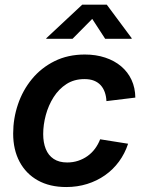

<svg xmlns="http://www.w3.org/2000/svg" viewBox="-20 -773 610 805"><path d="M257.8 11.2Q188.5 11.2 138.7 -16.6Q88.9 -44.4 62 -95Q35.2 -145.5 35.2 -212.9Q35.2 -275.9 55.2 -335.2Q75.2 -394.5 114 -441.7Q152.8 -488.8 208.7 -516.6Q264.6 -544.4 335.9 -544.4Q382.3 -544.4 421.1 -531.5Q460 -518.6 488 -494.9Q516.1 -471.2 531.5 -438Q546.9 -404.8 547.4 -363.8L426.3 -349.1Q425.3 -369.6 419.2 -386.7Q413.1 -403.8 401.9 -416Q390.6 -428.2 374 -434.8Q357.4 -441.4 334 -441.4Q291 -441.4 258.8 -420.7Q226.6 -399.9 204.8 -365.7Q183.1 -331.5 172.1 -290.8Q161.1 -250 161.1 -210.9Q161.1 -175.3 171.9 -148.4Q182.6 -121.6 205.1 -106.7Q227.5 -91.8 261.7 -91.8Q286.1 -91.8 307.6 -98.9Q329.1 -106 346.9 -118.7Q364.7 -131.3 378.2 -149.4Q391.6 -167.5 399.9 -189L517.1 -170.4Q503.4 -128.9 478.8 -95.5Q454.1 -62 420.4 -38.3Q386.7 -14.6 345.5 -1.7Q304.2 11.2 257.8 11.2ZM284.2 -610.4H173.8L174.3 -612.8L324.7 -753.4H427.7L532.2 -612.8L531.7 -610.4H420.9L366.7 -693.8Z"/></svg>

Font: Inter 20pt SemiBold
Style: Italic
Weight: 600
Italic angle: -9.3988°
Version: Version 4.001;git-66647c0bb